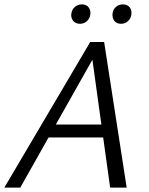

<svg xmlns="http://www.w3.org/2000/svg" viewBox="-21 -848 673 868"><path d="M476.9 0 391.2 -617.5H419L70.7 0H-1.3L386.8 -658H449.8L551.7 0ZM158.5 -226.5 190.7 -285H465.3L482.5 -226.5ZM340.7 -740.5Q327 -740.5 317.3 -747Q307.6 -753.6 303.5 -765Q299.4 -776.3 302.1 -789.5Q305.4 -806.7 318.2 -817.4Q331 -828.1 348.9 -828.1Q362.5 -828.1 371.7 -822Q380.9 -816 385 -805.2Q389.2 -794.5 387 -780.7Q384.3 -763.5 371.4 -752Q358.5 -740.5 340.7 -740.5ZM526.4 -740.5Q512.6 -740.5 503.2 -747Q493.8 -753.6 490 -765Q486.1 -776.3 488.3 -789.5Q491 -806.7 503.8 -817.4Q516.6 -828.1 534.5 -828.1Q548.2 -828.1 557.4 -822Q566.5 -816 570.7 -805.2Q574.8 -794.5 572.6 -780.7Q569.9 -763.5 557 -752Q544.2 -740.5 526.4 -740.5Z"/></svg>

Font: Ysabeau
Style: Bold Italic
Weight: 700
Italic angle: -12°
Designer: Christian Thalmann (Catharsis Fonts)
Version: Version 2.002